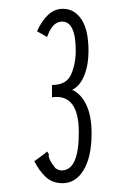

<svg xmlns="http://www.w3.org/2000/svg" viewBox="-20 -655 290 436"><path d="M122 -239Q99 -239 84 -253Q69 -267 58 -289L80 -305L87 -311L91 -305Q88 -295 106 -273Q113 -268 120 -268Q159 -268 159 -354Q159 -443 98 -434V-462Q131 -462 141.5 -486Q152 -510 152 -540Q152 -606 121 -606Q99 -606 87 -571L64 -584Q75 -608 89.5 -621.5Q104 -635 123 -635Q149 -635 165 -611Q181 -587 181 -539Q181 -508 171.5 -484Q162 -460 144 -451Q164 -442 176 -417Q188 -392 188 -352Q188 -299 170 -269Q152 -239 122 -239Z"/></svg>

Font: Inconsolata UltraCondensed Light
Style: Regular
Weight: 300
Width: 1
Monospace: yes
Designer: Raph Levien, Cyreal, Brenton Simpson
Foundry: Raph Levien, Cyreal, Google
Version: Version 3.001; ttfautohint (v1.8.2.53-6de2)